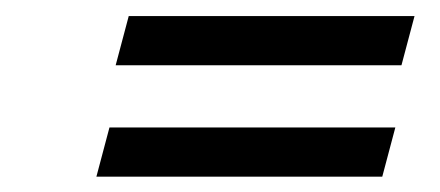

<svg xmlns="http://www.w3.org/2000/svg" viewBox="-20 -413 559 244"><path d="M119.1 -251H482.4L465.8 -188.5H102.5ZM143.6 -392.6H506.8L490.2 -330.1H127Z"/></svg>

Font: Neuton
Style: Italic
Weight: 400
Italic angle: -9°
Designer: Brian M Zick
Version: Version 1.32